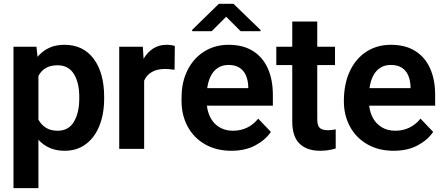

<svg xmlns="http://www.w3.org/2000/svg" viewBox="-20 -780 2325 1006"><path d="M50.7 -535.3H171L176.7 -482.3Q203 -513.3 237.5 -529.3Q272 -545.3 317 -545.3Q416.3 -545.3 471 -471.7Q525.7 -398 525.7 -273V-262.7Q525.7 -184 501.3 -122.2Q477 -60.3 430.3 -25.2Q383.7 10 318.3 10Q274.7 10 240.8 -4.8Q207 -19.7 181.3 -47.7V205.7H50.7ZM281.3 -438Q245 -438 220.2 -423.7Q195.3 -409.3 181.3 -382V-153Q196.3 -126 221 -110.5Q245.7 -95 282.3 -95Q339.3 -95 367.3 -142.2Q395.3 -189.3 395.3 -262.7V-273Q395.3 -347 367 -392.5Q338.7 -438 281.3 -438Z M604.7 -535.3H728.3L732.3 -472Q752.7 -507 783.2 -526.2Q813.7 -545.3 853.3 -545.3Q864.3 -545.3 877 -543.5Q889.7 -541.7 896 -539L894.7 -414.7Q887 -415.7 879.3 -416Q863.3 -418.7 845.3 -418.7Q803 -418.7 775.7 -402.8Q748.3 -387 735.3 -357.7V0H604.7Z M1240.7 -616.7 1165 -692.3 1089.3 -616.7H987V-623.7L1126.7 -760H1203.3L1345 -623V-616.7ZM931.3 -249.3V-269Q931.3 -350.3 962.8 -412.8Q994.3 -475.3 1050.3 -510.3Q1106.3 -545.3 1177.7 -545.3Q1253.7 -545.3 1305.5 -512.7Q1357.3 -480 1383.5 -421Q1409.7 -362 1409.7 -282.7V-226.3H1064Q1066.7 -206 1070.3 -195Q1078.7 -165.3 1096.3 -142.7Q1114 -120 1140.8 -107.5Q1167.7 -95 1200.7 -95Q1241.3 -95 1274.7 -111.2Q1308 -127.3 1333 -158.3L1399.3 -88.7Q1370.3 -46.3 1317.7 -18.2Q1265 10 1192.3 10Q1113 10 1053.8 -24.2Q994.7 -58.3 963 -117.5Q931.3 -176.7 931.3 -249.3ZM1065.7 -318.3H1280.7V-329Q1279 -361 1268.2 -385.8Q1257.3 -410.7 1234.8 -425.2Q1212.3 -439.7 1177 -439.7Q1145.7 -439.7 1122.5 -425Q1099.3 -410.3 1085.2 -383.3Q1071 -356.3 1065.7 -318.3Z M1697.7 -97.7Q1719 -97.7 1739 -102.3V-2Q1700 10 1657.3 10Q1588.3 10 1549.8 -27Q1511.3 -64 1511.3 -144.3V-439H1427.7V-535.3H1511.3V-667H1642.3V-535.3H1735.3V-439H1642.3V-155.7Q1642.3 -121.7 1655.5 -109.7Q1668.7 -97.7 1697.7 -97.7Z M1781.7 -249.3Q1781.7 -340 1812.8 -406.7Q1844 -473.3 1899.8 -509.3Q1955.7 -545.3 2028 -545.3Q2104 -545.3 2155.8 -512.7Q2207.7 -480 2233.8 -421Q2260 -362 2260 -282.7V-226.3H1914.3Q1918.7 -188 1936 -158.3Q1953.3 -128.7 1982.7 -111.8Q2012 -95 2051 -95Q2091.7 -95 2125 -111.2Q2158.3 -127.3 2183.3 -158.3L2249.7 -88.7Q2220.7 -46.3 2168 -18.2Q2115.3 10 2042.7 10Q1963.3 10 1904.2 -24.2Q1845 -58.3 1813.3 -117.5Q1781.7 -176.7 1781.7 -249.3ZM1916 -318.3H2131V-329Q2129.3 -361 2118.5 -385.8Q2107.7 -410.7 2085.2 -425.2Q2062.7 -439.7 2027.3 -439.7Q1996 -439.7 1972.8 -425Q1949.7 -410.3 1935.5 -383.3Q1921.3 -356.3 1916 -318.3Z"/></svg>

Font: FreesentationVF
Style: Regular
Weight: 400
Designer: glyphs from Roboto by Christian Robertson / Hangul glyphs from Noto Sans CJK(Source Han Sans) by Jang Soo-young and Kang
Foundry: PT&
Version: Version 2.001;Glyphs 3.3.1 (3343)